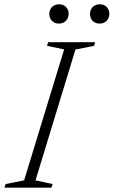

<svg xmlns="http://www.w3.org/2000/svg" viewBox="-44 -872 528 892"><path d="M254 -642.5 174.5 -659 179.5 -676H398L393 -659L306.5 -642L121 -34L200.5 -17L195 0H-23.5L-18 -17L68 -34ZM229.5 -762.5Q209 -762.5 197 -775.5Q185 -788.5 185 -807Q185 -819.5 190.5 -829.8Q196 -840 206.2 -846Q216.5 -852 230.5 -852Q251 -852 263 -839.2Q275 -826.5 275 -808Q275 -795.5 269.5 -785.2Q264 -775 253.8 -768.8Q243.5 -762.5 229.5 -762.5ZM418.5 -762.5Q398 -762.5 386 -775.5Q374 -788.5 374 -807Q374 -819.5 379.5 -829.8Q385 -840 395.5 -846Q406 -852 419.5 -852Q440 -852 452 -839.2Q464 -826.5 464 -808Q464 -795.5 458.5 -785.2Q453 -775 443 -768.8Q433 -762.5 418.5 -762.5Z"/></svg>

Font: Newsreader 16pt 16pt Light
Style: Italic
Weight: 300
Italic angle: -17°
Version: Version 1.003